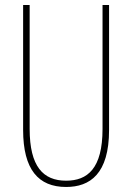

<svg xmlns="http://www.w3.org/2000/svg" viewBox="-20 -734 526 764"><path d="M414 -217V-714H388V-221C388 -63 328 -15 243 -15C152 -15 98 -71 98 -221V-714H72V-217C72 -59 133 10 243 10C338 10 414 -42 414 -217Z"/></svg>

Font: Noto Sans Devanagari UI ExtraCondensed Thin
Style: Regular
Weight: 100
Width: 2
Designer: Jelle Bosma - Monotype Design Team
Foundry: Monotype Imaging Inc.
Version: Version 2.004